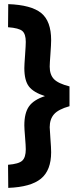

<svg xmlns="http://www.w3.org/2000/svg" viewBox="-20 -779 368 931"><path d="M98 -171Q98 -231 120.5 -263Q143 -295 198 -313Q142 -331 120 -360Q98 -389 98 -449Q98 -463 101.5 -511Q105 -559 105 -576Q105 -614 88.5 -628.5Q72 -643 19 -647L20 -759Q131 -755 179.5 -716Q228 -677 228 -584Q228 -564 224.5 -516.5Q221 -469 221 -456Q221 -417 241.5 -395.5Q262 -374 317 -360V-264Q263 -249 242 -225Q221 -201 221 -162Q221 -151 224.5 -106.5Q228 -62 228 -41Q228 47 178.5 87.5Q129 128 20 132L19 20Q71 16 88 0Q105 -16 105 -55Q105 -72 101.5 -114Q98 -156 98 -171Z"/></svg>

Font: TitilliumText22L Rg
Style: Bold
Weight: 700
Designer: Campivisivi
Foundry: Campivisivi
Version: 1.000